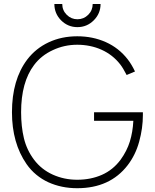

<svg xmlns="http://www.w3.org/2000/svg" viewBox="-20 -952 796 987"><path d="M259.5 -931.5H300Q300 -899 323 -876Q346 -853 378 -853Q410.5 -853 433.5 -876Q456.5 -899 456.5 -931.5H497Q497 -882.5 462 -847.5Q427 -812.5 378 -812.5Q329 -812.5 294 -847.5Q259.5 -882.5 259.5 -931.5ZM714.5 -375V-360.5Q714.5 -293 695.5 -224Q677 -156 636.5 -103Q545.5 15.5 377 15.5Q336.5 15.5 299 7.8Q261.5 0 228.2 -15.2Q195 -30.5 166.8 -53.8Q138.5 -77 116.5 -108.5Q41.5 -216.5 41.5 -375Q41.5 -542 120 -646Q164 -703.5 230.2 -734.5Q296.5 -765.5 377 -765.5Q457 -765.5 524 -735.5Q591 -705.5 636.5 -647Q657 -620.5 674 -584.5L631 -566.5Q612.5 -602.5 598 -621Q579 -645.5 554.8 -664.5Q530.5 -683.5 502.2 -696.2Q474 -709 442.2 -715.5Q410.5 -722 377 -722Q310.5 -722 252 -694.5Q192 -667 155 -617.5Q88.5 -529.5 88.5 -375Q88.5 -301.5 103 -241.2Q117.5 -181 155 -131Q193 -80.5 252 -54Q310 -28 377 -28Q446.5 -28 503.8 -53.2Q561 -78.5 600 -131Q632.5 -176 647.5 -224.5Q662.5 -273 665.5 -331H463.5V-375Z"/></svg>

Font: Russisch Sans ExtraLight
Style: Regular
Weight: 200
Width: 4
Designer: Michael Sharanda (font) & Cristiano Sobral (main changes)
Foundry: Michael Sharanda
Version: Version 2.00;September 8, 2020;FontCreator 13.0.0.2681 64-bi